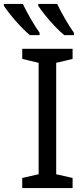

<svg xmlns="http://www.w3.org/2000/svg" viewBox="-74 -964 433 984"><path d="M298 0H40V-52L124 -71V-642L40 -662V-714H298V-662L214 -642V-71L298 -52ZM219 -944Q235 -910 259.5 -867.5Q284 -825 305 -796V-784H255Q233 -802 206 -830.5Q179 -859 156 -888Q133 -917 122 -934V-944ZM43 -944Q59 -910 83.5 -867.5Q108 -825 129 -796V-784H79Q57 -802 30 -830.5Q3 -859 -20 -888Q-43 -917 -54 -934V-944Z"/></svg>

Font: Noto Sans Historical
Style: Regular
Weight: 400
Designer: Monotype Design Team
Foundry: Monotype Imaging Inc.
Version: Version 2.013; ttfautohint (v1.8.4.7-5d5b)